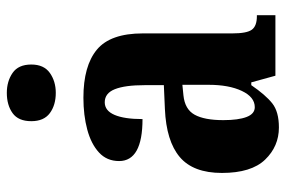

<svg xmlns="http://www.w3.org/2000/svg" viewBox="-154 -654 818 549"><g transform="rotate(-90 254.5 -379.0)"><path d="M165 10Q111 10 73 -29.5Q35 -69 35 -153Q35 -235 80.5 -273.5Q126 -312 218 -316L286 -319V-374Q286 -430 274.5 -459Q263 -488 237 -488Q213 -488 201 -460Q189 -432 189 -380Q69 -380 69 -447Q69 -482 93.5 -504.5Q118 -527 159 -538Q200 -549 250 -549Q341 -549 387.5 -510.5Q434 -472 434 -379V-123Q434 -82 444.5 -67.5Q455 -53 483 -53H486V0H313L294 -69H286Q258 -28 234 -9Q210 10 165 10ZM223 -59Q252 -59 269.5 -96Q287 -133 287 -191V-266L257 -263Q217 -259 201.5 -231Q186 -203 186 -149Q186 -106 195 -82.5Q204 -59 223 -59ZM264 -628Q229 -628 206 -645Q183 -662 183 -698Q183 -735 206 -751.5Q229 -768 264 -768Q297 -768 321 -751.5Q345 -735 345 -698Q345 -662 321 -645Q297 -628 264 -628Z"/></g></svg>

Font: Noto Serif ExtraCondensed ExtraBold
Style: Regular
Weight: 800
Width: 2
Designer: Monotype Design Team
Foundry: Monotype Imaging Inc.
Version: Version 2.013; ttfautohint (v1.8.4.7-5d5b)